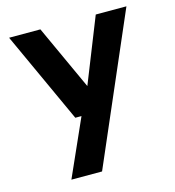

<svg xmlns="http://www.w3.org/2000/svg" viewBox="-107 -590 823 901"><g transform="rotate(-15 304.5 -139.5)"><path d="M129 220 252 -56H222L19 -499H171L315 -185L440 -499H589L278 220Z"/></g></svg>

Font: DM Sans 20pt ExtraBold
Style: Regular
Weight: 800
Version: Version 4.004;gftools[0.9.30]